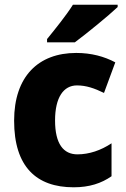

<svg xmlns="http://www.w3.org/2000/svg" viewBox="-20 -786 535 816"><path d="M480 -756V-766H290C262 -721 214 -662 180 -620V-606H298C349 -644 441 -719 480 -756ZM293 10C360 10 411 -7 454 -37V-177C409 -147 359 -130 309 -130C250 -130 214 -174 214 -274C214 -372 250 -423 307 -423C346 -423 381 -411 422 -391L470 -521C423 -546 368 -561 304 -561C143 -561 40 -461 40 -273C40 -77 135 10 293 10Z"/></svg>

Font: Noto Sans Bengali SemiCondensed ExtraBold
Style: Regular
Weight: 800
Width: 4
Designer: Joana Ranito - Universal Thirst; Jelle Bosma - Monotype Design Team
Foundry: Universal Thirst ehf.
Version: Version 3.000